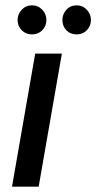

<svg xmlns="http://www.w3.org/2000/svg" viewBox="-20 -700 361 720"><path d="M25 0 112 -499H212L125 0ZM100 -571Q77 -571 61.5 -586.5Q46 -602 46 -625Q46 -647 61.5 -663.5Q77 -680 100 -680Q123 -680 138.5 -663.5Q154 -647 154 -625Q154 -602 138.5 -586.5Q123 -571 100 -571ZM268 -571Q244 -571 229 -586.5Q214 -602 214 -625Q214 -647 229 -663.5Q244 -680 268 -680Q290 -680 305.5 -663.5Q321 -647 321 -625Q321 -602 305.5 -586.5Q290 -571 268 -571Z"/></svg>

Font: DM Sans 20pt Medium
Style: Italic
Weight: 500
Italic angle: -10°
Version: Version 4.004;gftools[0.9.30]